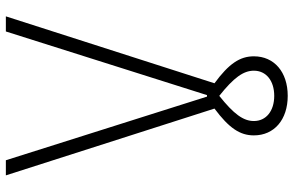

<svg xmlns="http://www.w3.org/2000/svg" viewBox="-186 -546 959 626"><g transform="rotate(-90 293.0 -233.5)"><path d="M293 225.6C370.6 225.6 421.9 181.6 421.9 115.2C421.9 69.8 397.9 33.7 334 -13.2L552.2 -693.4H502.9L295.4 -37.6H290.5L83 -693.4H33.7L251.5 -13.2C188 34.2 164.1 69.8 164.1 115.2C164.1 181.6 215.3 225.6 293 225.6ZM210.9 115.2C210.9 81.1 233.4 49.8 293 2.4C352.5 49.8 375 81.1 375 115.2C375 155.3 342.3 181.6 293 181.6C243.7 181.6 210.9 155.3 210.9 115.2Z"/></g></svg>

Font: Cascadia Mono PL ExtraLight
Style: Regular
Weight: 200
Monospace: yes
Designer: Aaron Bell
Foundry: Saja Typeworks
Version: Version 2404.023